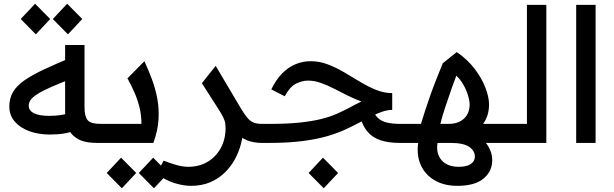

<svg xmlns="http://www.w3.org/2000/svg" viewBox="-20 -766 3292 1029"><path d="M246 -45Q186 -45 137 -63Q88 -81 59 -114.5Q30 -148 30 -195Q30 -239 49.5 -272.5Q69 -306 110.5 -335Q152 -364 216 -394Q280 -424 369 -461L388 -353Q307 -323 257 -301Q207 -279 180 -261.5Q153 -244 143.5 -229.5Q134 -215 134 -200Q134 -173 162 -159Q190 -145 246 -145Q272 -145 303 -149Q334 -153 371 -164L394 -72Q357 -56 323.5 -50.5Q290 -45 246 -45ZM501 0Q432 0 395 -22.5Q358 -45 343.5 -82.5Q329 -120 329 -164V-525H433V-190Q433 -144 449 -123Q465 -102 521 -102H559V0ZM172 -582 91 -664 168 -746 249 -664ZM344 -582 263 -664 340 -746 421 -664Z M559 0V-102H738Q738 -147 728.5 -187Q719 -227 702.5 -266Q686 -305 663 -346L754 -438Q776 -390 794.5 -340.5Q813 -291 823 -237.5Q833 -184 829.5 -125Q826 -66 802 0ZM633 243 552 161 629 79 710 161ZM805 243 724 161 801 79 882 161Z M1004 230Q962 230 913 214.5Q864 199 820 165L857 95Q889 108 924.5 118Q960 128 988 128Q1048 128 1093 101Q1138 74 1163.5 27Q1189 -20 1189 -81Q1189 -104 1183 -121Q1177 -138 1167 -155Q1157 -172 1144 -192L1283 -81Q1283 -39 1271.5 5Q1260 49 1238 89Q1216 129 1182.5 161Q1149 193 1104.5 211.5Q1060 230 1004 230ZM1385 0Q1340 0 1305.5 -13.5Q1271 -27 1242 -56Q1213 -85 1183 -131L1062 -320L1136 -413L1271 -185Q1290 -154 1305 -135.5Q1320 -117 1338.5 -109.5Q1357 -102 1385 -102H1395V0Z M2124 0Q2063 0 2020.5 -14Q1978 -28 1952 -57.5Q1926 -87 1912 -133L1982 -167Q1993 -144 2010.5 -129.5Q2028 -115 2056.5 -108.5Q2085 -102 2127 -102H2160V0ZM1395 0V-102H1424Q1518 -102 1585 -109Q1652 -116 1700.5 -128Q1749 -140 1786 -156.5Q1823 -173 1857 -191Q1867 -197 1877 -202Q1887 -207 1897 -212Q1907 -217 1917 -222Q1879 -236 1842 -254.5Q1805 -273 1769 -291.5Q1733 -310 1698.5 -322Q1664 -334 1631 -334Q1601 -334 1568 -318.5Q1535 -303 1506 -250L1434 -287Q1461 -342 1494.5 -375Q1528 -408 1566.5 -423Q1605 -438 1645 -438Q1693 -438 1738 -420.5Q1783 -403 1825.5 -378Q1868 -353 1910 -327.5Q1952 -302 1995 -284.5Q2038 -267 2082 -267V-177Q2058 -177 2030.5 -168Q2003 -159 1972 -143.5Q1941 -128 1904 -108Q1870 -90 1829 -71Q1788 -52 1733 -36Q1678 -20 1601 -10Q1524 0 1418 0ZM1715 243 1634 161 1711 79 1792 161Z M2431 230Q2361 230 2310.5 201Q2260 172 2236 120.5Q2212 69 2221 0H2160V-102H2236Q2247 -138 2259.5 -176.5Q2272 -215 2286.5 -256Q2301 -297 2318 -340Q2335 -383 2353 -427L2428 -487Q2485 -448 2523.5 -397.5Q2562 -347 2581.5 -296Q2601 -245 2601 -206Q2601 -176 2593 -150Q2585 -124 2569 -102H2679V0H2584Q2598 17 2608 41Q2618 65 2618 93Q2618 152 2571.5 191Q2525 230 2431 230ZM2438 128Q2481 128 2503 113Q2525 98 2525 73Q2525 42 2494.5 21Q2464 0 2394 0H2325Q2320 29 2326 52.5Q2332 76 2347 93Q2362 110 2385 119Q2408 128 2438 128ZM2340 -102H2384Q2413 -102 2434.5 -110.5Q2456 -119 2470 -133.5Q2484 -148 2490.5 -167Q2497 -186 2497 -206Q2497 -227 2486 -261.5Q2475 -296 2452 -330Q2429 -364 2393 -382L2438 -394Q2422 -352 2402.5 -297.5Q2383 -243 2366 -191Q2349 -139 2340 -102Z M2679 0V-102H2804V-740H2908V0Z M3068 -740H3172V0H3068Z"/></svg>

Font: Lexend Medium
Style: Regular
Weight: 500
Designer: Bonnie Shaver-Troup, Thomas Jockin
Foundry: Lexend
Version: Version 1.005